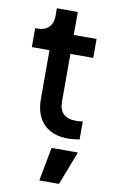

<svg xmlns="http://www.w3.org/2000/svg" viewBox="-100 -716 604 1019"><g transform="rotate(10 202.5 -207.0)"><path d="M299.8 5.9Q214.4 5.9 167.7 -41.7Q121.1 -89.4 121.1 -176.8V-439H25.9V-541H41Q78.1 -541 99.6 -563Q121.1 -585 121.1 -623V-665H233.9V-541H356.9V-439H233.9V-182.1Q233.9 -94.2 324.2 -94.2Q340.8 -94.2 360.8 -97.2V0Q324.7 5.9 299.8 5.9ZM188 251 222.2 69.8H363.8L293.9 251Z"/></g></svg>

Font: Plus Jakarta Sans SemiBold
Style: Regular
Weight: 600
Designer: Gumpita Rahayu
Foundry: Tokotype
Version: Version 2.006